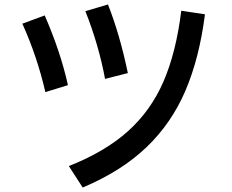

<svg xmlns="http://www.w3.org/2000/svg" viewBox="-20 -807 1040 859"><path d="M450 -454Q422 -605 362 -757L463 -787Q516 -653 552 -480ZM288 -64Q450 -128 552.5 -220Q655 -312 711.5 -442.5Q768 -573 791 -759L897 -743Q872 -547 809.5 -401Q747 -255 635 -148Q523 -41 350 32ZM183 -395Q146 -555 80 -701L180 -738Q251 -575 284 -426Z"/></svg>

Font: IBM Plex Sans JP Medium
Style: Regular
Weight: 500
Designer: Mike Abbink; Paul van der Laan; Pieter van Rosmalen; Wujin Sim; Yejin Wi; Jinhee Kim; Boomi Park; Yona Kim; Kichan Ma
Foundry: Sandoll Inc.
Version: Version 1.001